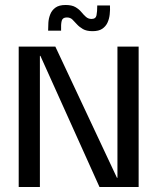

<svg xmlns="http://www.w3.org/2000/svg" viewBox="-20 -750 634 770"><path d="M451 -563H536V0H379L142 -526H140V0H55V-563H202L449 -37H451ZM173 -627Q173 -642 174 -659Q175 -676 181.5 -692.5Q188 -709 202.5 -719.5Q217 -730 243 -730Q268 -730 282.5 -721.5Q297 -713 306 -702Q315 -691 324.5 -682.5Q334 -674 347 -674Q364 -674 367 -688.5Q370 -703 370 -728H421Q422 -711 420 -692.5Q418 -674 411 -659Q404 -644 390 -634.5Q376 -625 351 -625Q327 -625 312.5 -633.5Q298 -642 288.5 -652.5Q279 -663 270.5 -671.5Q262 -680 248 -680Q231 -680 227.5 -666.5Q224 -653 225 -627Z"/></svg>

Font: Darker Grotesque SemiBold
Style: Regular
Weight: 600
Designer: Gabriel Lam
Foundry: TypeRant
Version: Version 1.000;gftools[0.9.28]